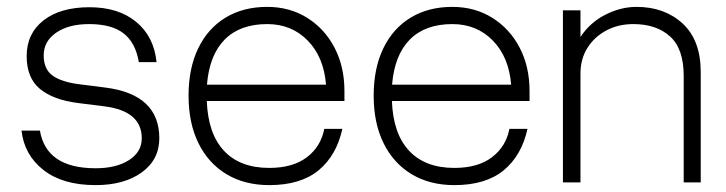

<svg xmlns="http://www.w3.org/2000/svg" viewBox="-20 -530 2111 558"><path d="M283 -221 207.5 -230.5Q135 -239.5 96.2 -271.5Q57.5 -303.5 57.5 -367Q57.5 -432.5 106.5 -470.8Q155.5 -509 240 -509Q324.5 -509 376 -466.2Q427.5 -423.5 435 -349.5H383.5Q374 -406 339.2 -433Q304.5 -460 239 -460Q179.5 -460 143.2 -435Q107 -410 107 -369Q107 -329 133 -310.2Q159 -291.5 211.5 -285L286.5 -275.5Q443 -255.5 443 -128Q443 -66 392 -29Q341 8 257.5 8Q162.5 8 106.5 -35.8Q50.5 -79.5 42.5 -150.5H96Q114.5 -41 258 -41Q318 -41 355 -64.8Q392 -88.5 392 -128Q392 -207.5 283 -221Z M528 -252Q528 -331.5 556 -389.5Q584 -447.5 635.5 -478.8Q687 -510 756.5 -510Q822 -510 872.8 -478.2Q923.5 -446.5 952.2 -391.5Q981 -336.5 981 -265.5V-236.5H581Q584.5 -141.5 631 -91.8Q677.5 -42 762.5 -42Q831 -42 871.8 -73Q912.5 -104 922.5 -155.5H975Q958 -78 905.8 -35Q853.5 8 762.5 8Q691 8 638.2 -23.8Q585.5 -55.5 556.8 -113.8Q528 -172 528 -252ZM756.5 -460Q677.5 -460 633 -415Q588.5 -370 581.5 -284H927.5Q921 -364.5 874.2 -412.2Q827.5 -460 756.5 -460Z M1066 -252Q1066 -331.5 1094 -389.5Q1122 -447.5 1173.5 -478.8Q1225 -510 1294.5 -510Q1360 -510 1410.8 -478.2Q1461.5 -446.5 1490.2 -391.5Q1519 -336.5 1519 -265.5V-236.5H1119Q1122.5 -141.5 1169 -91.8Q1215.5 -42 1300.5 -42Q1369 -42 1409.8 -73Q1450.5 -104 1460.5 -155.5H1513Q1496 -78 1443.8 -35Q1391.5 8 1300.5 8Q1229 8 1176.2 -23.8Q1123.5 -55.5 1094.8 -113.8Q1066 -172 1066 -252ZM1294.5 -460Q1215.5 -460 1171 -415Q1126.5 -370 1119.5 -284H1465.5Q1459 -364.5 1412.2 -412.2Q1365.5 -460 1294.5 -460Z M1616 -500H1667V-422.5Q1694.5 -464.5 1739.2 -487.2Q1784 -510 1830 -510Q1911.5 -510 1964 -461.5Q2016.5 -413 2016.5 -320.5V0H1967V-309.5Q1967 -388.5 1927.2 -424.2Q1887.5 -460 1820.5 -460Q1777 -460 1742.2 -441.5Q1707.5 -423 1687.2 -390.8Q1667 -358.5 1667 -316.5V0H1616Z"/></svg>

Font: Overused Grotesk Light
Style: Regular
Weight: 300
Version: Version 0.004